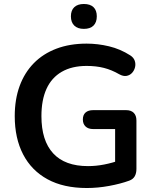

<svg xmlns="http://www.w3.org/2000/svg" viewBox="-20 -934 776 964"><path d="M416 10Q299 10 218.5 -34Q138 -78 96 -159Q54 -240 54 -351Q54 -435 78.5 -502Q103 -569 149.5 -616.5Q196 -664 263 -689.5Q330 -715 415 -715Q471 -715 527.5 -701.5Q584 -688 634 -656Q651 -645 656.5 -629Q662 -613 658 -596.5Q654 -580 643 -568Q632 -556 615.5 -553Q599 -550 579 -561Q541 -583 502 -593Q463 -603 415 -603Q341 -603 290 -573.5Q239 -544 213.5 -488Q188 -432 188 -351Q188 -228 247 -164Q306 -100 422 -100Q462 -100 503 -108Q544 -116 583 -130L558 -73V-286H448Q423 -286 409.5 -299Q396 -312 396 -334Q396 -357 409.5 -369Q423 -381 448 -381H613Q638 -381 651.5 -367.5Q665 -354 665 -329V-86Q665 -64 656.5 -49Q648 -34 629 -27Q585 -11 528 -0.5Q471 10 416 10ZM401 -789Q370 -789 353 -805.5Q336 -822 336 -852Q336 -882 353 -898Q370 -914 401 -914Q433 -914 449.5 -898Q466 -882 466 -852Q466 -822 449.5 -805.5Q433 -789 401 -789Z"/></svg>

Font: Nunito ExtraLight
Style: Bold
Weight: 700
Version: Version 3.602